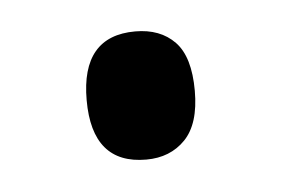

<svg xmlns="http://www.w3.org/2000/svg" viewBox="-27 -447 280 191"><g transform="rotate(-5 113.0 -352.0)"><path d="M59 -352Q59 -416 113 -416Q138 -416 152.5 -401Q167 -386 167 -352Q167 -319 152 -303.5Q137 -288 113 -288Q59 -288 59 -352Z"/></g></svg>

Font: Noto Sans Lao ExtraCondensed
Style: Regular
Weight: 400
Width: 2
Designer: Monotype Design Team
Foundry: Monotype Imaging Inc.
Version: Version 2.003; ttfautohint (v1.8.4.7-5d5b)